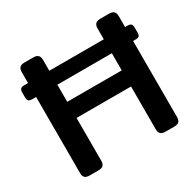

<svg xmlns="http://www.w3.org/2000/svg" viewBox="-149 -840 1013 1001"><g transform="rotate(-30 357.0 -340.0)"><path d="M705 -550V-521Q705 -505 699 -499.5Q693 -494 676 -494H663V-36Q663 -18 654.5 -9Q646 0 625 0H573Q553 0 544 -9Q535 -18 535 -36V-294H207V-36Q207 -18 198.5 -9Q190 0 169 0H116Q96 0 87.5 -9Q79 -18 79 -36V-494H57Q41 -494 34.5 -499.5Q28 -505 28 -521V-550Q28 -566 34.5 -572Q41 -578 57 -578H79V-643Q79 -662 87.5 -671Q96 -680 116 -680H169Q189 -680 198 -671Q207 -662 207 -643V-578H535V-643Q535 -662 544 -671Q553 -680 573 -680H625Q645 -680 654 -671Q663 -662 663 -643V-578H676Q692 -578 698.5 -572Q705 -566 705 -550ZM535 -494H207V-391H535Z"/></g></svg>

Font: Mitr
Style: Regular
Weight: 400
Designer: Thanarat Vachiruckul
Foundry: Cadson Demak
Version: Version 1.002